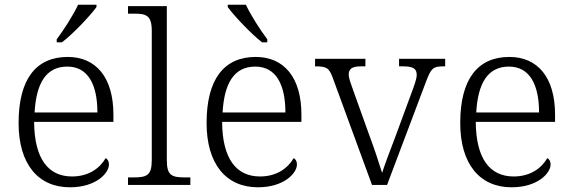

<svg xmlns="http://www.w3.org/2000/svg" viewBox="-20 -786 2431 816"><path d="M221 -619V-606H243C291 -642 365 -721 390 -756V-766H312C291 -721 250 -657 221 -619ZM277 10C388 10 443 -50 443 -87C443 -101 437 -110 429 -114C405 -72 358 -36 286 -36C186 -36 126 -110 125 -268H462V-299C462 -457 388 -544 268 -544C134 -544 59 -451 59 -263C59 -89 142 10 277 10ZM394 -308H127C134 -431 175 -503 266 -503C355 -503 394 -425 394 -308Z M524 0H789V-32H768C711 -32 689 -39 689 -105V-760H524V-728H550C601 -728 625 -721 625 -655V-105C625 -39 603 -32 545 -32H524Z M1094 -606H1116V-619C1087 -657 1046 -721 1025 -766H948V-756C973 -721 1047 -642 1094 -606ZM1076 10C1187 10 1242 -50 1242 -87C1242 -101 1236 -110 1228 -114C1204 -72 1157 -36 1085 -36C985 -36 925 -110 924 -268H1261V-299C1261 -457 1187 -544 1067 -544C933 -544 858 -451 858 -263C858 -89 941 10 1076 10ZM1193 -308H926C933 -431 974 -503 1065 -503C1154 -503 1193 -425 1193 -308Z M1395 -453 1561 0H1625L1791 -440C1812 -495 1820 -504 1864 -504H1872V-536H1676V-504H1694C1737 -504 1751 -493 1751 -468C1751 -451 1742 -426 1727 -386L1661 -207C1634 -137 1612 -77 1604 -51C1593 -87 1570 -157 1550 -210L1479 -408C1471 -430 1462 -455 1462 -468C1462 -493 1475 -504 1515 -504H1533V-536H1319V-504C1368 -504 1379 -498 1395 -453Z M2154 10C2265 10 2320 -50 2320 -87C2320 -101 2314 -110 2306 -114C2282 -72 2235 -36 2163 -36C2063 -36 2003 -110 2002 -268H2339V-299C2339 -457 2265 -544 2145 -544C2011 -544 1936 -451 1936 -263C1936 -89 2019 10 2154 10ZM2271 -308H2004C2011 -431 2052 -503 2143 -503C2232 -503 2271 -425 2271 -308Z"/></svg>

Font: Noto Serif Georgian Light
Style: Regular
Weight: 300
Designer: Monotype Design Team, Akaki Razmadze
Foundry: Google LLC
Version: Version 2.003